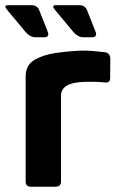

<svg xmlns="http://www.w3.org/2000/svg" viewBox="-34 -708 473 728"><path d="M63.3 -20.7V-417.3Q63.3 -463.3 99.3 -482.3Q130.3 -499.7 174 -506.7Q218 -513.3 263 -515.7Q292.7 -517 317.8 -514.7Q343 -512.3 366.3 -509.7Q384.3 -505.3 384.3 -484L383.7 -413Q383.7 -393.7 366 -395.3Q322.7 -399.3 280.7 -397.3Q197.3 -394 197.3 -345V-20.3Q197.3 0 177 0H82.3Q63.3 0 63.3 -20.7ZM63 -586.7 -5 -668.3Q-22.7 -688.3 -4 -688.3H85.7Q108.3 -688.3 116 -666.3L147.3 -586.7Q154.7 -566.7 132.7 -566.7H100.7Q80.3 -566.7 63 -586.7ZM244.3 -586.7 176.3 -668.3Q158.7 -688.3 177.3 -688.3H267Q289.7 -688.3 297.3 -666.3L328.7 -586.7Q336 -566.7 314 -566.7H282Q261.7 -566.7 244.3 -586.7Z"/></svg>

Font: Vivano Light
Style: Regular
Weight: 300
Designer: Joe Prince, Josias Burgherr
Version: Version 2.064;September 19, 2022;FontCreator 14.0.0.2877 64-